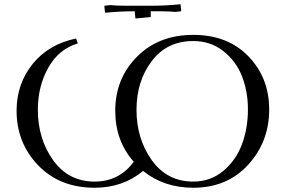

<svg xmlns="http://www.w3.org/2000/svg" viewBox="-20 -875 1341 903"><path d="M58 -354Q58 -480 133 -573.5Q208 -667 338 -694L346 -671Q256 -644 207 -556.5Q158 -469 158 -359Q158 -222 230 -121.5Q302 -21 425 -21Q540 -21 609 -114Q522 -213 522 -354Q522 -505 624 -608Q726 -711 889 -711Q1051 -711 1148.5 -610Q1246 -509 1246 -360Q1246 -208 1147 -100Q1048 8 889 8Q751 8 653 -71Q558 8 425 8Q261 8 159.5 -97.5Q58 -203 58 -354ZM471 -843V-848L499 -851Q529 -848 573 -848H689Q759 -848 829 -855L832 -827V-822L804 -819Q774 -822 730 -822H689V-795L617 -788L614 -816V-822Q544 -822 474 -815ZM622 -359Q622 -222 694 -121.5Q766 -21 889 -21Q970 -21 1030 -71Q1090 -121 1118 -196.5Q1146 -272 1146 -360Q1146 -445 1118 -516.5Q1090 -588 1030 -635Q970 -682 889 -682Q765 -682 693.5 -587.5Q622 -493 622 -359Z"/></svg>

Font: Dihjauti
Style: Bold
Weight: 700
Designer: T. Christopher White
Version: Version 3.0.0